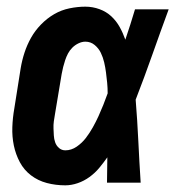

<svg xmlns="http://www.w3.org/2000/svg" viewBox="-20 -548 540 576"><path d="M176 8Q147 8 120.5 1Q94 -6 73 -22Q52 -38 39.5 -61.5Q27 -85 21.5 -111.5Q16 -138 17 -166.5Q18 -195 23 -223L42 -343Q46 -367 53.5 -390Q61 -413 73 -434.5Q85 -456 103 -474.5Q121 -493 142.5 -505.5Q164 -518 188.5 -523Q213 -528 236 -528Q258 -528 278.5 -520.5Q299 -513 314 -499Q329 -485 339 -467Q349 -449 356 -429Q364 -452 371 -474.5Q378 -497 385 -520H486Q461 -452 437 -384Q413 -316 387 -249Q392 -187 395 -124.5Q398 -62 402 0H301Q301 -19 301.5 -38Q302 -57 302 -76Q290 -59 277.5 -44Q265 -29 248.5 -17Q232 -5 213 1.5Q194 8 176 8ZM176 -97Q194 -97 210 -108Q226 -119 237.5 -134Q249 -149 258.5 -166Q268 -183 275.5 -199.5Q283 -216 290 -233.5Q297 -251 303 -268Q303 -284 301.5 -299.5Q300 -315 298 -330.5Q296 -346 292.5 -361Q289 -376 282.5 -389.5Q276 -403 264 -413Q252 -423 236 -423Q226 -423 215.5 -418Q205 -413 197 -405Q189 -397 184 -387.5Q179 -378 175.5 -367.5Q172 -357 169.5 -347Q167 -337 165 -326L145 -206Q143 -195 141.5 -184Q140 -173 140.5 -162.5Q141 -152 141.5 -141.5Q142 -131 145.5 -121Q149 -111 157 -104Q165 -97 176 -97Z"/></svg>

Font: Iosevka Extrabold
Style: Italic
Weight: 800
Italic angle: -9°
Monospace: yes
Designer: Belleve Invis
Foundry: Belleve Invis
Version: Version 32.5.0; ttfautohint (v1.8.4)